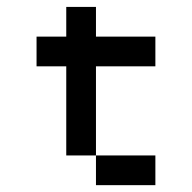

<svg xmlns="http://www.w3.org/2000/svg" viewBox="-20 -541 561 561"><path d="M260.4 -86.8H434V0H260.4ZM260.4 -86.8H173.6V-347.2H86.8V-434H173.6V-520.8H260.4V-434H434V-347.2H260.4Z"/></svg>

Font: 8-bit Operator+ 8
Style: Regular
Weight: 400
Designer: GrandChaos9000
Version: Version 1.3.0 - August 1, 2014